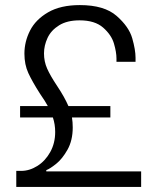

<svg xmlns="http://www.w3.org/2000/svg" viewBox="-20 -735 631 755"><path d="M535 -61V0H44V-63H63Q96 -63 127 -82.5Q158 -102 177.5 -137Q197 -172 197 -216Q197 -246 188 -273H59V-318H168Q159 -335 137 -367Q107 -414 91.5 -447.5Q76 -481 76 -524Q76 -571 98 -614.5Q120 -658 169 -686.5Q218 -715 294 -715Q390 -715 438.5 -672.5Q487 -630 500 -584.5Q513 -539 513 -508V-492H438V-505Q438 -530 428 -564Q418 -598 385.5 -626.5Q353 -655 293 -655Q244 -655 212.5 -635.5Q181 -616 167 -586Q153 -556 153 -525Q153 -493 165.5 -465Q178 -437 204 -398Q234 -353 249 -318H414V-273H263Q266 -255 266 -234Q266 -183 245.5 -146.5Q225 -110 200.5 -90.5Q176 -71 162 -66V-61Z"/></svg>

Font: Be Vietnam Light
Style: Regular
Weight: 300
Designer: Gabriel Lam
Foundry: TypeRant
Version: Version 4.000